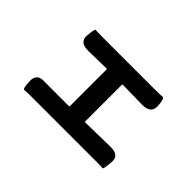

<svg xmlns="http://www.w3.org/2000/svg" viewBox="-81 -838 1162 1162"><g transform="rotate(45 500.0 -257.5)"><path d="M153 -39Q151 -104 223 -98Q228 -98 264 -98H427Q432 -98 432 -103V-415Q432 -420 427 -420L275 -417Q198 -416 203 -478Q208 -540 216.5 -538.5Q225 -537 276 -537H734Q772 -537 788 -539Q804 -541 808 -479Q811 -416 734 -417L568 -420Q563 -420 563 -415V-103Q563 -98 568 -98L778 -102Q856 -104 850 -40Q845 25 837.5 23.5Q830 22 781 22H228Q180 22 167.5 24Q155 26 153 -39Z"/></g></svg>

Font: Resource Han Rounded KR
Style: Bold
Weight: 700
Designer: Cyano Hao (round all glyphs); Ryoko NISHIZUKA 西塚涼子 (kana, bopomofo & ideographs); Paul D. Hunt (Latin, Greek & Cyrillic)
Foundry: Cyano Hao
Version: 0.990